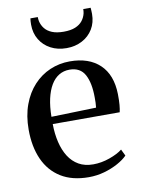

<svg xmlns="http://www.w3.org/2000/svg" viewBox="-87 -827 658 898"><g transform="rotate(-10 242.0 -378.5)"><path d="M262 11Q183 11 129.8 -22Q76.5 -55 49.5 -115.2Q22.5 -175.5 22.5 -256.5Q22.5 -322.5 41.8 -374.8Q61 -427 94.8 -463.5Q128.5 -500 172.8 -519Q217 -538 267 -538Q357.5 -538 409 -489.2Q460.5 -440.5 462.5 -348.5Q463 -317.5 461.2 -297.2Q459.5 -277 456 -263H138Q138.5 -216 148 -176.2Q157.5 -136.5 176.2 -107Q195 -77.5 223.8 -61Q252.5 -44.5 292.5 -44.5Q331.5 -44.5 370.8 -58.5Q410 -72.5 432 -90L447 -59Q430 -41.5 401 -25.5Q372 -9.5 336 0.8Q300 11 262 11ZM138 -297.5 351 -303.5Q352.5 -315 352.8 -327.2Q353 -339.5 353 -351Q353 -420.5 331.5 -460.2Q310 -500 259 -500Q231 -500 208.8 -486.5Q186.5 -473 171 -447Q155.5 -421 147 -383.5Q138.5 -346 138 -297.5ZM264 -601.5Q222 -601.5 189.2 -618.8Q156.5 -636 137.8 -667Q119 -698 119 -738.5Q119 -746.5 119.5 -753.8Q120 -761 121 -768H156Q156 -763.5 156.5 -758.2Q157 -753 158 -748Q162.5 -728.5 174.8 -713Q187 -697.5 209 -688.5Q231 -679.5 264 -679.5Q297.5 -679.5 319.2 -688.5Q341 -697.5 353.2 -713Q365.5 -728.5 370 -748Q371 -753 371.5 -758.2Q372 -763.5 372 -768H407Q407.5 -761 408 -754Q408.5 -747 408.5 -738.5Q408.5 -698 389.8 -667Q371 -636 338.2 -618.8Q305.5 -601.5 264 -601.5Z"/></g></svg>

Font: Merriweather 96pt Medium
Style: Regular
Weight: 500
Version: Version 2.100